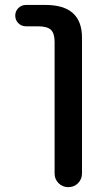

<svg xmlns="http://www.w3.org/2000/svg" viewBox="-20 -565 416 781"><path d="M85.9 -458Q67.4 -458 54.7 -470.7Q42 -483.4 42 -501.5Q42 -519.5 54.7 -532.2Q67.4 -544.9 85.9 -544.9H165Q314.5 -544.9 313.5 -410.2V140.6Q313.5 164.1 297.4 180.2Q281.2 196.3 257.8 196.3Q234.4 196.3 218.3 180.2Q202.1 164.1 202.1 140.6V-394.5Q202.1 -429.7 187 -443.8Q171.9 -458 133.8 -458Z"/></svg>

Font: Gen Jyuu GothicX Medium
Style: Regular
Weight: 500
Designer: Ryoko NISHIZUKA (kana &amp; ideographs); Paul D. Hunt (Latin, Greek &amp; Cyrillic); Wenlong ZHANG (bopomofo); Sandoll C
Version: Version 1.058.20140828